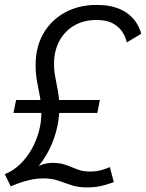

<svg xmlns="http://www.w3.org/2000/svg" viewBox="-39 -766 607 798"><path d="M17 -296.5 28 -350.5H376L365.5 -296.5ZM488 -590Q483 -613 469 -634.2Q455 -655.5 429.2 -669.2Q403.5 -683 361.5 -683Q309.5 -683 269.8 -660Q230 -637 207.8 -595.8Q185.5 -554.5 185.5 -500.5Q185.5 -471 191 -443.8Q196.5 -416.5 202 -386.2Q207.5 -356 207.5 -317.5Q207.5 -268.5 194 -218.5Q180.5 -168.5 154.5 -123.5Q128.5 -78.5 91 -44Q53.5 -9.5 5.5 8.5L-19 -42Q16.5 -56.5 44.5 -83.5Q72.5 -110.5 92.2 -145.5Q112 -180.5 122.5 -219.2Q133 -258 133 -295.5Q133 -332 127 -363.8Q121 -395.5 115 -427.2Q109 -459 109 -495.5Q109 -571 141.5 -627Q174 -683 231.2 -714.2Q288.5 -745.5 362 -745.5Q409.5 -745.5 442.5 -734.5Q475.5 -723.5 497 -705.5Q518.5 -687.5 530.8 -666.5Q543 -645.5 548 -625.5ZM434 -9.5Q423.5 -4.5 392.2 4.2Q361 13 322.5 13Q285 13 257.5 3.5Q230 -6 203.2 -15.2Q176.5 -24.5 142 -24.5Q112.5 -24.5 83.8 -17.8Q55 -11 34 -3Q13 5 5.5 8.5L13 -8.5Q19 -11 30.8 -19.8Q42.5 -28.5 58.5 -40.2Q74.5 -52 94 -63Q113.5 -74 135 -81.5Q156.5 -89 179 -89Q206 -89 225 -83.5Q244 -78 259.8 -71Q275.5 -64 293 -58.5Q310.5 -53 335 -53Q363 -53 386.2 -60.2Q409.5 -67.5 417.5 -71.5Z"/></svg>

Font: Epilogue
Style: Italic
Weight: 400
Italic angle: -12°
Designer: Tyler Finck
Foundry: Etcetera Type Co
Version: Version 2.112